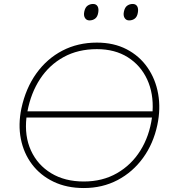

<svg xmlns="http://www.w3.org/2000/svg" viewBox="-20 -940 859 969"><path d="M403 9Q316.5 9 250 -23Q183.5 -55 141.5 -110.8Q99.5 -166.5 85.2 -239Q71 -311.5 88 -393Q110 -495 163.5 -569.5Q217 -644 295 -684.5Q373 -725 469 -725Q554 -725 618.8 -691.5Q683.5 -658 724.2 -599.5Q765 -541 778.2 -466.2Q791.5 -391.5 774 -309Q754 -215 702 -143.2Q650 -71.5 573.5 -31.2Q497 9 403 9ZM469 -692Q374 -692 301.5 -652.2Q229 -612.5 182.5 -541.8Q136 -471 118.5 -378H750Q755.5 -468 722.8 -539Q690 -610 625 -651Q560 -692 469 -692ZM403 -24Q497.5 -24 570.2 -65.8Q643 -107.5 688.5 -180.2Q734 -253 747 -347H113.5Q103 -253.5 136.2 -180.5Q169.5 -107.5 238.2 -65.8Q307 -24 403 -24ZM631.5 -837Q616.5 -837 608.8 -849.5Q601 -862 605.5 -882Q610 -903 622.2 -911.5Q634.5 -920 649.5 -920Q665.5 -920 672.5 -908Q679.5 -896 675.5 -875Q672 -855 660 -846Q648 -837 631.5 -837ZM431.5 -837Q416.5 -837 408.8 -849.5Q401 -862 405.5 -882Q410 -903 422.2 -911.5Q434.5 -920 449.5 -920Q465.5 -920 472.5 -908Q479.5 -896 475.5 -875Q472 -855 460 -846Q448 -837 431.5 -837Z"/></svg>

Font: Commissioner Thin
Style: Italic
Weight: 100
Italic angle: -12°
Designer: Kostas Bartsokas
Foundry: Kostas Bartsokas
Version: Version 1.000; ttfautohint (v1.8.3)